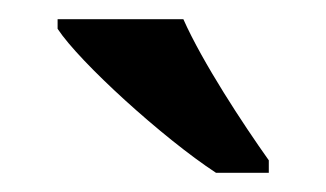

<svg xmlns="http://www.w3.org/2000/svg" viewBox="-20 -786 340 200"><path d="M205 -606H260V-619C233 -657 191 -721 171 -766H40V-756C63 -721 150 -642 205 -606Z"/></svg>

Font: Noto Serif Devanagari SemiCondensed SemiBold
Style: Regular
Weight: 600
Width: 4
Designer: Universal Thirst, Indian Type Foundry and the Monotype Design Team
Foundry: Monotype Imaging Inc.
Version: Version 2.004